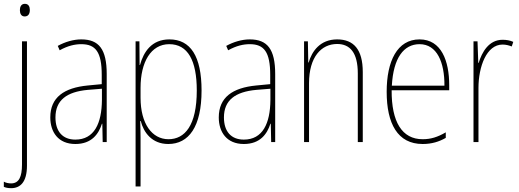

<svg xmlns="http://www.w3.org/2000/svg" viewBox="-36 -743 2715 1004"><path d="M68 -690C68 -672 75 -657 93 -657C112 -657 120 -671 120 -691C120 -707 114 -723 94 -723C74 -723 68 -706 68 -690ZM22 241C69 241 105 211 105 123V-527H79V117C79 182 63 216 22 216C9 216 -6 213 -16 207V234C-7 238 5 241 22 241Z M389 -537C348 -537 304 -524 266 -503L276 -480C319 -504 356 -512 389 -512C464 -512 496 -471 496 -351V-303L423 -296C299 -284 227 -234 227 -129C227 -53 268 10 358 10C444 10 480 -43 497 -96H499L501 0H522V-356C522 -486 481 -537 389 -537ZM423 -273 497 -279V-220C496 -98 457 -13 358 -13C292 -13 254 -55 254 -129C254 -219 313 -263 423 -273Z M850 -537C757 -537 715 -472 696 -403H694L693 -527H673V232H699V-21C699 -56 698 -88 697 -110H700C715 -51 758 10 844 10C951 10 1018 -80 1018 -270C1018 -449 960 -537 850 -537ZM849 -512C946 -512 993 -427 993 -270C993 -86 930 -15 845 -15C759 -15 699 -96 699 -232V-284C699 -418 753 -512 849 -512Z M1270 -537C1229 -537 1185 -524 1147 -503L1157 -480C1200 -504 1237 -512 1270 -512C1345 -512 1377 -471 1377 -351V-303L1304 -296C1180 -284 1108 -234 1108 -129C1108 -53 1149 10 1239 10C1325 10 1361 -43 1378 -96H1380L1382 0H1403V-356C1403 -486 1362 -537 1270 -537ZM1304 -273 1378 -279V-220C1377 -98 1338 -13 1239 -13C1173 -13 1135 -55 1135 -129C1135 -219 1194 -263 1304 -273Z M1727 -537C1638 -537 1595 -475 1578 -416H1576L1574 -527H1554V0H1580V-308C1580 -445 1644 -513 1727 -513C1794 -513 1835 -468 1835 -359V0H1861V-366C1861 -485 1813 -537 1727 -537Z M2158 -537C2041 -537 1986 -423 1986 -263C1986 -97 2043 10 2174 10C2222 10 2260 -2 2295 -22V-51C2252 -26 2217 -15 2174 -15C2066 -15 2011 -106 2012 -271H2313V-298C2313 -424 2272 -537 2158 -537ZM2158 -512C2249 -512 2289 -417 2288 -295H2013C2021 -440 2075 -512 2158 -512Z M2592 -535C2520 -535 2484 -470 2467 -414H2465L2461 -527H2440V0H2466V-283C2466 -394 2508 -510 2592 -510C2611 -510 2627 -505 2640 -500L2648 -524C2631 -532 2611 -535 2592 -535Z"/></svg>

Font: Noto Sans Arabic UI Cn Th
Style: Regular
Weight: 100
Width: 3
Designer: Monotype Design Team, Nadine Chahine and Nizar Qandah
Foundry: Monotype Imaging Inc.
Version: Version 2.010